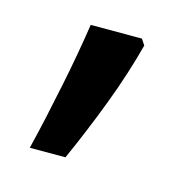

<svg xmlns="http://www.w3.org/2000/svg" viewBox="-52 -169 354 350"><g transform="rotate(15 125.0 6.5)"><path d="M176.8 -116.2 184.1 -105Q177.2 -78.6 167.7 -48.8Q158.2 -19 146.7 11.2Q135.3 41.5 122.8 71.5Q110.4 101.6 98.1 128.9H30.8Q38.1 99.1 45.2 66.9Q52.2 34.7 58.8 2.7Q65.4 -29.3 70.8 -59.8Q76.2 -90.3 80.1 -116.2Z"/></g></svg>

Font: WenQuanYi Micro Hei
Style: Regular
Weight: 400
Foundry: Ascender Corporation
Version: Version 0.2.0-beta